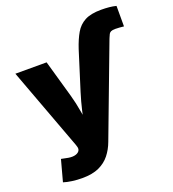

<svg xmlns="http://www.w3.org/2000/svg" viewBox="-164 -857 1072 1190"><g transform="rotate(-20 372.0 -262.5)"><path d="M422.9 -542.5 426.3 -553.2Q445.3 -610.4 468.5 -650.6Q491.7 -690.9 531.5 -712.2Q571.3 -733.4 639.6 -733.4Q667.5 -733.4 692.1 -731Q716.8 -728.5 737.8 -723.1V-587.9Q723.6 -589.4 709.5 -590.6Q695.3 -591.8 680.7 -591.8Q662.1 -591.8 653.1 -587.4Q644 -583 639.4 -574.5Q634.8 -565.9 629.4 -552.2L625.5 -542.5ZM51.8 190.9 89.8 50.3 121.1 56.6Q151.9 64 173.6 60.3Q195.3 56.6 205.6 44.4Q215.8 32.2 210.9 15.1L206.5 0.5L4.9 -542.5H210.9L280.8 -296.9Q296.4 -241.2 305.7 -184.8Q314.9 -128.4 327.6 -61.5H289.6Q302.2 -128.4 315.4 -185.3Q328.6 -242.2 345.7 -296.9L422.9 -542.5H625.5L401.4 51.8Q384.8 96.7 356.9 131.8Q329.1 167 285.2 187.3Q241.2 207.5 174.8 207.5Q141.1 207.5 108.4 203.1Q75.7 198.7 51.8 190.9Z"/></g></svg>

Font: Inter 16pt Black
Style: Regular
Weight: 900
Version: Version 4.001;git-66647c0bb